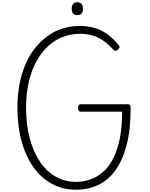

<svg xmlns="http://www.w3.org/2000/svg" viewBox="-20 -1648 1322 1687"><path d="M647 19Q532 19 437.5 -32Q343 -83 275 -177.5Q207 -272 170 -404.5Q133 -537 133 -701Q133 -811 151 -906.5Q169 -1002 203.5 -1082Q238 -1162 287 -1224Q336 -1286 397 -1330.5Q458 -1375 530 -1397.5Q602 -1420 683 -1420Q750 -1420 810.5 -1402.5Q871 -1385 924.5 -1347Q978 -1309 1024 -1249Q1033 -1238 1030 -1230Q1027 -1222 1017 -1213Q1004 -1202 995.5 -1201.5Q987 -1201 978 -1210Q934 -1258 890 -1289Q846 -1320 795.5 -1335.5Q745 -1351 683 -1351Q615 -1351 553 -1331Q491 -1311 438.5 -1272Q386 -1233 343.5 -1176.5Q301 -1120 271 -1048Q241 -976 225 -889Q209 -802 209 -701Q209 -552 241.5 -431.5Q274 -311 332 -225.5Q390 -140 470.5 -95Q551 -50 647 -50Q715 -50 776 -72Q837 -94 887.5 -139Q938 -184 975 -256.5Q1012 -329 1032.5 -431Q1053 -533 1053 -667H689Q677 -667 671.5 -674.5Q666 -682 666 -700Q666 -718 671.5 -725Q677 -732 689 -732H1103Q1117 -732 1122.5 -725Q1128 -718 1128 -701Q1128 -510 1092.5 -374Q1057 -238 993 -150.5Q929 -63 841 -22Q753 19 647 19ZM660 -1515Q635 -1515 622.5 -1529Q610 -1543 610 -1571Q610 -1599 622.5 -1613.5Q635 -1628 660 -1628Q684 -1628 696.5 -1613.5Q709 -1599 709 -1571Q710 -1543 697 -1529Q684 -1515 660 -1515Z"/></svg>

Font: Playwrite BE WAL Light
Style: Regular
Weight: 300
Version: Version 1.002